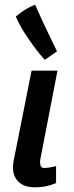

<svg xmlns="http://www.w3.org/2000/svg" viewBox="-20 -790 314 815"><path d="M128 5Q148 5 164.5 2.5Q181 0 193 -4Q207 -8 218 -13V-85Q210 -83 201 -81Q193 -79 184 -78Q175 -77 167 -77Q150 -77 150 -102Q150 -106 150.5 -109.5Q151 -113 152 -118L224 -490H114L38 -108Q35 -93 35 -79Q35 -41 59 -18Q83 5 128 5ZM222 -572Q208 -601 192 -634Q178 -662 162 -697Q146 -732 129 -770Q109 -762 94.5 -753.5Q80 -745 69 -737Q57 -728 47 -720Q63 -683 84.5 -650Q106 -617 125 -591Q147 -561 170 -536Z"/></svg>

Font: Amaranth
Style: Italic
Weight: 400
Designer: Gesine Todt
Foundry: Gesine Todt
Version: Version 1.001